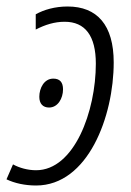

<svg xmlns="http://www.w3.org/2000/svg" viewBox="-43 -561 404 591"><path d="M68 10C228 10 307 -203 307 -369C307 -484 256 -541 165 -541C126 -541 92 -531 67 -517V-470C96 -485 125 -494 156 -494C219 -494 252 -451 252 -365C252 -219 186 -37 68 -37C43 -37 17 -44 -3 -55L-23 -9C2 3 34 10 68 10ZM108 -230C135 -230 151 -258 151 -286C151 -308 141 -319 121 -319C93 -319 78 -290 78 -263C78 -242 89 -230 108 -230Z"/></svg>

Font: Noto Sans Condensed Light
Style: Italic
Weight: 300
Width: 3
Italic angle: -12°
Designer: Monotype Design Team
Foundry: Monotype Imaging Inc.
Version: Version 2.013